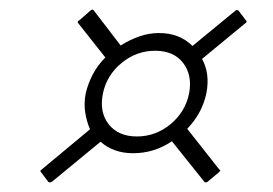

<svg xmlns="http://www.w3.org/2000/svg" viewBox="-20 -531 570 401"><path d="M81 -151 66 -171Q64 -173 64.5 -174.5Q65 -176 67 -177L168 -261Q161 -277 158 -296Q155 -315 159 -336Q164 -357 174 -376Q184 -395 200 -411L143 -483Q142 -484 142.5 -486Q143 -488 145 -488L169 -509Q172 -511 173 -511Q174 -511 176 -509L232 -436Q251 -448 271 -455Q291 -462 312 -462Q355 -462 382 -435L472 -509Q474 -511 478 -509L494 -488Q495 -488 495 -486Q495 -484 493 -483L402 -408Q419 -377 411 -336Q402 -294 371 -262L438 -177Q441 -176 440 -174.5Q439 -173 437 -171L413 -151Q411 -150 409.5 -150Q408 -150 407 -151L339 -236Q302 -211 258 -211Q217 -211 190 -235L88 -151Q86 -150 84.5 -150Q83 -150 81 -151ZM195 -336Q187 -297 207 -271.5Q227 -246 266 -246Q305 -246 336 -271.5Q367 -297 375 -336Q382 -374 362.5 -399.5Q343 -425 304 -425Q265 -425 234 -399.5Q203 -374 195 -336Z"/></svg>

Font: Glory ExtraLight
Style: Italic
Weight: 250
Italic angle: -12°
Version: Version 1.011